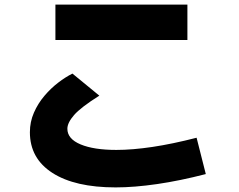

<svg xmlns="http://www.w3.org/2000/svg" viewBox="-20 -757 1040 835"><path d="M795 -737V-583H221V-737ZM835 -158 875 0Q763 29 663.5 43.5Q564 58 483 58Q306 58 208 -5Q110 -68 110 -182Q110 -227 127.5 -267Q145 -307 173 -340Q201 -373 233 -397.5Q265 -422 295 -437L412 -341Q331 -290 302 -256.5Q273 -223 273 -197Q273 -153 330.5 -129Q388 -105 486 -105Q556 -105 643 -118Q730 -131 835 -158Z"/></svg>

Font: Murecho ExtraBold
Style: Regular
Weight: 800
Designer: Neil Summerour
Foundry: Positype
Version: Version 1.010; ttfautohint (v1.8.3)